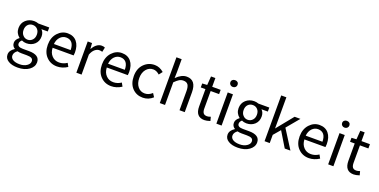

<svg xmlns="http://www.w3.org/2000/svg" viewBox="-19 -1799 6042 3064"><g transform="rotate(20 3002.0 -266.5)"><path d="M268.6 244.1Q168.9 244.1 109.4 206.1Q48.8 168.9 48.8 101.6Q48.8 32.2 127.9 -18.6V-22.5Q79.1 -50.8 79.1 -109.4Q79.1 -165 138.7 -208V-211.9Q69.3 -267.6 69.3 -354.5Q69.3 -439.5 127.9 -492.2Q185.5 -543.9 268.6 -543.9Q305.7 -543.9 342.8 -530.3H527.3V-461.9H418.9Q461.9 -420.9 461.9 -352.5Q461.9 -269.5 407.2 -218.8Q351.6 -168 268.6 -168Q226.6 -168 189.5 -186.5Q155.3 -157.2 155.3 -123Q155.3 -65.4 248 -65.4H351.6Q536.1 -65.4 536.1 60.5Q536.1 136.7 461.9 190.4Q387.7 244.1 268.6 244.1ZM268.6 -228.5Q315.4 -228.5 348.6 -263.7Q380.9 -297.9 380.9 -354.5Q380.9 -411.1 348.6 -445.3Q316.4 -478.5 268.6 -478.5Q219.7 -478.5 187.5 -445.3Q155.3 -411.1 155.3 -354.5Q155.3 -297.9 188.5 -263.7Q220.7 -228.5 268.6 -228.5ZM281.2 183.6Q354.5 183.6 402.3 150.4Q450.2 118.2 450.2 74.2Q450.2 39.1 423.8 23.4Q396.5 8.8 341.8 8.8H250Q216.8 8.8 181.6 0Q127 39.1 127 89.8Q127 132.8 168 158.2Q209 183.6 281.2 183.6Z M853.5 12.7Q744.1 12.7 671.9 -62.5Q599.6 -137.7 599.6 -264.6Q599.6 -388.7 670.9 -466.8Q742.2 -543.9 838.9 -543.9Q938.5 -543.9 994.1 -477.5Q1049.8 -410.2 1049.8 -294.9Q1049.8 -269.5 1045.9 -244.1H688.5Q692.4 -159.2 741.2 -109.4Q789.1 -58.6 864.3 -58.6Q934.6 -58.6 997.1 -100.6L1029.3 -42Q944.3 12.7 853.5 12.7ZM971.7 -307.6Q971.7 -387.7 937.5 -430.7Q902.3 -472.7 839.8 -472.7Q781.2 -472.7 738.3 -428.7Q695.3 -383.8 687.5 -307.6Z M1253.9 -530.3 1261.7 -433.6H1264.6Q1293 -485.4 1332 -514.6Q1371.1 -543.9 1415 -543.9Q1449.2 -543.9 1471.7 -532.2L1455.1 -454.1Q1432.6 -462.9 1403.3 -462.9Q1366.2 -462.9 1330.1 -433.6Q1293.9 -404.3 1269.5 -340.8V0H1180.7V-530.3Z M1773.4 12.7Q1664.1 12.7 1591.8 -62.5Q1519.5 -137.7 1519.5 -264.6Q1519.5 -388.7 1590.8 -466.8Q1662.1 -543.9 1758.8 -543.9Q1858.4 -543.9 1914.1 -477.5Q1969.7 -410.2 1969.7 -294.9Q1969.7 -269.5 1965.8 -244.1H1608.4Q1612.3 -159.2 1661.1 -109.4Q1709 -58.6 1784.2 -58.6Q1854.5 -58.6 1917 -100.6L1949.2 -42Q1864.3 12.7 1773.4 12.7ZM1891.6 -307.6Q1891.6 -387.7 1857.4 -430.7Q1822.3 -472.7 1759.8 -472.7Q1701.2 -472.7 1658.2 -428.7Q1615.2 -383.8 1607.4 -307.6Z M2309.6 12.7Q2201.2 12.7 2130.9 -61.5Q2060.5 -135.7 2060.5 -264.6Q2060.5 -392.6 2135.7 -468.8Q2210 -543.9 2316.4 -543.9Q2400.4 -543.9 2471.7 -481.4L2425.8 -421.9Q2373 -469.7 2319.3 -469.7Q2247.1 -469.7 2200.2 -413.1Q2153.3 -355.5 2153.3 -264.6Q2153.3 -172.9 2199.2 -117.2Q2244.1 -61.5 2317.4 -61.5Q2384.8 -61.5 2442.4 -114.3L2480.5 -54.7Q2407.2 12.7 2309.6 12.7Z M2686.5 -777.3V-564.5L2683.6 -455.1Q2772.5 -543.9 2859.4 -543.9Q3021.5 -543.9 3021.5 -335.9V0H2932.6V-324.2Q2932.6 -398.4 2909.2 -432.6Q2884.8 -465.8 2832 -465.8Q2793 -465.8 2761.7 -447.3Q2730.5 -428.7 2686.5 -384.8V0H2597.7V-777.3Z M3357.4 12.7Q3206.1 12.7 3206.1 -164.1V-458H3127V-525.4L3210 -530.3L3220.7 -678.7H3294.9V-530.3H3438.5V-458H3294.9V-162.1Q3294.9 -110.4 3313.5 -85Q3332 -59.6 3377 -59.6Q3402.3 -59.6 3437.5 -73.2L3455.1 -6.8Q3394.5 12.7 3357.4 12.7Z M3603.5 -639.6Q3577.1 -639.6 3559.6 -656.2Q3542 -672.9 3542 -697.3Q3542 -723.6 3559.6 -739.3Q3576.2 -754.9 3603.5 -754.9Q3630.9 -754.9 3648.4 -739.3Q3665 -723.6 3665 -697.3Q3665 -672.9 3647.5 -656.2Q3629.9 -639.6 3603.5 -639.6ZM3647.5 -530.3V0H3558.6V-530.3Z M4005.9 244.1Q3906.2 244.1 3846.7 206.1Q3786.1 168.9 3786.1 101.6Q3786.1 32.2 3865.2 -18.6V-22.5Q3816.4 -50.8 3816.4 -109.4Q3816.4 -165 3876 -208V-211.9Q3806.6 -267.6 3806.6 -354.5Q3806.6 -439.5 3865.2 -492.2Q3922.9 -543.9 4005.9 -543.9Q4043 -543.9 4080.1 -530.3H4264.6V-461.9H4156.2Q4199.2 -420.9 4199.2 -352.5Q4199.2 -269.5 4144.5 -218.8Q4088.9 -168 4005.9 -168Q3963.9 -168 3926.8 -186.5Q3892.6 -157.2 3892.6 -123Q3892.6 -65.4 3985.4 -65.4H4088.9Q4273.4 -65.4 4273.4 60.5Q4273.4 136.7 4199.2 190.4Q4125 244.1 4005.9 244.1ZM4005.9 -228.5Q4052.7 -228.5 4085.9 -263.7Q4118.2 -297.9 4118.2 -354.5Q4118.2 -411.1 4085.9 -445.3Q4053.7 -478.5 4005.9 -478.5Q3957 -478.5 3924.8 -445.3Q3892.6 -411.1 3892.6 -354.5Q3892.6 -297.9 3925.8 -263.7Q3958 -228.5 4005.9 -228.5ZM4018.6 183.6Q4091.8 183.6 4139.6 150.4Q4187.5 118.2 4187.5 74.2Q4187.5 39.1 4161.1 23.4Q4133.8 8.8 4079.1 8.8H3987.3Q3954.1 8.8 3918.9 0Q3864.3 39.1 3864.3 89.8Q3864.3 132.8 3905.3 158.2Q3946.3 183.6 4018.6 183.6Z M4464.8 -777.3V-250H4466.8L4694.3 -530.3H4793L4615.2 -317.4L4816.4 0H4719.7L4564.5 -255.9L4464.8 -139.6V0H4377V-777.3Z M5129.9 12.7Q5020.5 12.7 4948.2 -62.5Q4876 -137.7 4876 -264.6Q4876 -388.7 4947.3 -466.8Q5018.6 -543.9 5115.2 -543.9Q5214.8 -543.9 5270.5 -477.5Q5326.2 -410.2 5326.2 -294.9Q5326.2 -269.5 5322.3 -244.1H4964.8Q4968.8 -159.2 5017.6 -109.4Q5065.4 -58.6 5140.6 -58.6Q5210.9 -58.6 5273.4 -100.6L5305.7 -42Q5220.7 12.7 5129.9 12.7ZM5248 -307.6Q5248 -387.7 5213.9 -430.7Q5178.7 -472.7 5116.2 -472.7Q5057.6 -472.7 5014.6 -428.7Q4971.7 -383.8 4963.9 -307.6Z M5502 -639.6Q5475.6 -639.6 5458 -656.2Q5440.4 -672.9 5440.4 -697.3Q5440.4 -723.6 5458 -739.3Q5474.6 -754.9 5502 -754.9Q5529.3 -754.9 5546.9 -739.3Q5563.5 -723.6 5563.5 -697.3Q5563.5 -672.9 5545.9 -656.2Q5528.3 -639.6 5502 -639.6ZM5545.9 -530.3V0H5457V-530.3Z M5892.6 12.7Q5741.2 12.7 5741.2 -164.1V-458H5662.1V-525.4L5745.1 -530.3L5755.9 -678.7H5830.1V-530.3H5973.6V-458H5830.1V-162.1Q5830.1 -110.4 5848.6 -85Q5867.2 -59.6 5912.1 -59.6Q5937.5 -59.6 5972.7 -73.2L5990.2 -6.8Q5929.7 12.7 5892.6 12.7Z"/></g></svg>

Font: Noto Traditional Nushu
Style: Regular
Weight: 400
Designer: LIU Zhao
Foundry: Z&Z Studio
Version: Version 1.001; ttfautohint (v1.8.3) -l 8 -r 50 -G 200 -x 14 